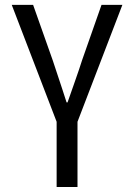

<svg xmlns="http://www.w3.org/2000/svg" viewBox="-20 -753 540 773"><path d="M208 0V-262.7L27.3 -733.4H113.3L192.4 -509.8Q242.2 -360.4 248 -340.8H252Q260.7 -366.2 280.8 -422.9Q300.8 -479.5 310.5 -510.7L388.7 -733.4H472.7L292 -262.7V0Z"/></svg>

Font: Gen Shin Gothic Monospace Normal
Style: Regular
Weight: 350
Designer: [Source Han Sans]
Ryoko NISHIZUKA  (kana & ideographs); Paul D. Hunt (Latin, Greek & Cyrillic); Wenlong ZHANG  (bopomofo
Version: Version 1.002.20150607